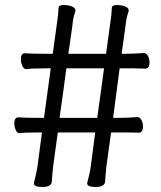

<svg xmlns="http://www.w3.org/2000/svg" viewBox="-20 -737 640 764"><path d="M394 -465H244Q238 -416 231.5 -371Q225 -326 221 -297L217 -268H367ZM327 -7V-9Q330 -22 334.5 -39.5Q339 -57 341 -74L359 -210H210L191 -72Q189 -54 188 -39Q187 -24 186 -13Q183 7 149 7Q115 7 115 -7V-9Q118 -22 122 -38.5Q126 -55 129 -74L147 -210H134Q76 -210 58 -207H57Q48 -207 42.5 -220Q37 -233 37 -246Q37 -270 53 -270Q83 -268 135 -268H155L182 -465H160Q104 -465 84 -462H83Q75 -462 69 -475Q63 -488 63 -501Q63 -525 79 -525Q109 -523 161 -523H190L209 -662Q211 -670 213 -705Q213 -717 232.5 -717Q252 -717 266 -711.5Q280 -706 280 -696V-693Q278 -686 275 -676Q272 -666 271 -660L266 -620Q260 -579 252 -523H402L421 -662Q423 -670 425 -705Q425 -717 444.5 -717Q464 -717 478 -711.5Q492 -706 492 -696V-693Q485 -672 483 -660L464 -523H481Q510 -523 552 -526H553Q563 -526 569 -514Q575 -502 575 -490Q575 -464 558 -464Q536 -465 514 -465H456L430 -268H455Q484 -268 526 -271H527Q537 -271 543 -259Q549 -247 549 -236Q549 -209 532 -209Q510 -210 494 -210H422L403 -72Q401 -53 400 -38.5Q399 -24 398 -13Q395 7 361 7Q327 7 327 -7Z"/></svg>

Font: ToneOZ-Pinyin-WenKai-Regular
Style: Regular
Weight: 400
Designer: Fontworks Inc.
Foundry: ToneOZ
Version: Version 0.240331